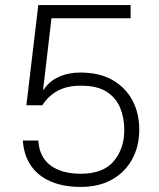

<svg xmlns="http://www.w3.org/2000/svg" viewBox="-20 -727 628 757"><path d="M298 10Q230 10 180 -11.5Q130 -33 102 -74Q74 -115 70 -173H131Q135 -108 179 -75Q223 -42 298 -42Q387 -42 428.5 -91.5Q470 -141 470 -214Q470 -263 453.5 -302.5Q437 -342 400 -365.5Q363 -389 301 -389Q247 -390 208.5 -369.5Q170 -349 147 -312H84L131 -707H495V-655H183L150 -374H153Q173 -406 211 -423.5Q249 -441 296 -441Q373 -441 424.5 -411Q476 -381 502.5 -330.5Q529 -280 529 -216Q529 -150 501 -99Q473 -48 421.5 -19Q370 10 298 10Z"/></svg>

Font: Asta Sans Light
Style: Regular
Weight: 300
Designer: 42dot
Version: Version 1.000